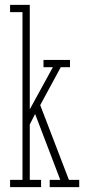

<svg xmlns="http://www.w3.org/2000/svg" viewBox="-20 -770 355 790"><path d="M21.5 0V-30H72.5V-720H21.5V-750H102.5V-320L197.5 -493.5H159V-523.5H268V-493.5H230L145.5 -337.5L263.5 -30H306V0H184.5V-30H228L124.5 -301L102.5 -258V-30H149V0Z"/></svg>

Font: Imbue Thin
Style: Regular
Weight: 100
Designer: Tyler Finck
Foundry: Etcetera Type Company
Version: Version 1.102